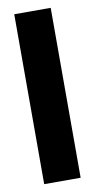

<svg xmlns="http://www.w3.org/2000/svg" viewBox="-76 -655 340 690"><g transform="rotate(-10 94.5 -310.0)"><path d="M28 -620H161V0H28Z"/></g></svg>

Font: Smooch Sans ExtraBold
Style: Regular
Weight: 800
Designer: Robert E. Leuschke
Foundry: Robert E. Leuschke
Version: Version 1.010